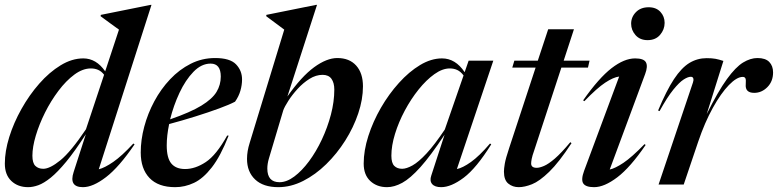

<svg xmlns="http://www.w3.org/2000/svg" viewBox="-21 -763 3217 794"><path d="M535.5 -166Q471.5 -72 417.5 -30.5Q363.5 11 322 11Q263 11 283.5 -51.5L334 -208Q288.5 -137.5 252.8 -94.2Q217 -51 188.8 -28.2Q160.5 -5.5 137.8 2.8Q115 11 95.5 11Q53 11 26 -14.5Q-1 -40 -1 -86.5Q-1 -137.5 17.2 -196.2Q35.5 -255 67.8 -312.5Q100 -370 141.5 -417.2Q183 -464.5 229.8 -493Q276.5 -521.5 323.5 -521.5Q377 -521.5 414 -468L471 -640.5Q457.5 -650 436.8 -665.2Q416 -680.5 395 -696L396 -701.5L602.5 -743H605.5L387.5 -63Q412 -69 447.5 -93.5Q483 -118 530.5 -169.5ZM113 -119Q113 -89 125.2 -77Q137.5 -65 158 -65Q185.5 -65 228.8 -100.2Q272 -135.5 334.5 -228.5L409.5 -454Q398 -468.5 384.5 -474.2Q371 -480 355 -480Q321 -480 286.5 -454.5Q252 -429 220.8 -387.5Q189.5 -346 165.2 -297.5Q141 -249 127 -202Q113 -155 113 -119Z M924.5 -202Q891 -117 855 -70.8Q819 -24.5 781.2 -6.8Q743.5 11 703.5 11Q633.5 11 597.2 -27Q561 -65 561 -132.5Q561 -184.5 575.5 -239Q590 -293.5 617.2 -344.2Q644.5 -395 682.5 -435.2Q720.5 -475.5 767.5 -499.2Q814.5 -523 868.5 -523Q930 -523 955 -497Q980 -471 980 -434.5Q980 -411.5 973.2 -388Q966.5 -364.5 951 -342.5Q928.5 -330.5 885 -314.5Q841.5 -298.5 787.2 -281.5Q733 -264.5 678.5 -250Q668.5 -202 668.5 -161.5Q668.5 -109.5 687.5 -86.8Q706.5 -64 744.5 -64Q786.5 -64 830 -92.8Q873.5 -121.5 918.5 -202.5ZM850 -500Q812 -500 779 -466Q746 -432 721.2 -379Q696.5 -326 682.5 -269.5Q766.5 -298.5 811.8 -326.2Q857 -354 874.5 -383Q892 -412 892 -446.5Q892 -500 850 -500Z M1154.5 -640.5Q1140.5 -651 1121 -665.5Q1101.5 -680 1080 -696L1080.5 -701.5L1286.5 -743H1290L1167.5 -364Q1225.5 -446.5 1277.8 -484.8Q1330 -523 1374 -523Q1424 -523 1452 -491.8Q1480 -460.5 1480 -406Q1480 -352 1460.5 -294Q1441 -236 1406.8 -181.8Q1372.5 -127.5 1328 -84Q1283.5 -40.5 1232.8 -14.8Q1182 11 1130 11Q1067.5 11 1034 -20.8Q1000.5 -52.5 1000.5 -106Q1000.5 -137.5 1011.5 -172ZM1091 -107.5Q1084.5 -85.5 1084.5 -66Q1084.5 -9.5 1135 -9.5Q1164.5 -9.5 1196 -33Q1227.5 -56.5 1257 -96.2Q1286.5 -136 1310 -186Q1333.5 -236 1347.5 -289.2Q1361.5 -342.5 1361.5 -392.5Q1361.5 -420.5 1349.8 -437Q1338 -453.5 1313 -453.5Q1285.5 -453.5 1258.8 -436.8Q1232 -420 1209.5 -395.2Q1187 -370.5 1171.5 -346.2Q1156 -322 1150.5 -307Z M1762.5 -37 1817.5 -206Q1760 -119 1717.8 -72Q1675.5 -25 1642.5 -7Q1609.5 11 1579.5 11Q1537.5 11 1510.2 -14.5Q1483 -40 1483 -86.5Q1483 -140.5 1502.2 -200.5Q1521.5 -260.5 1554.2 -317.2Q1587 -374 1628.8 -420.2Q1670.5 -466.5 1716.2 -494Q1762 -521.5 1807 -521.5Q1862.5 -521.5 1900.5 -464.5L1917 -512H2019L1868.5 -64Q1892 -68.5 1926.5 -93Q1961 -117.5 2005.5 -169.5L2010.5 -166Q1949 -67.5 1896.8 -28.2Q1844.5 11 1803.5 11Q1777 11 1766 -2Q1755 -15 1762.5 -37ZM1597.5 -119Q1597.5 -89 1609.5 -77Q1621.5 -65 1642 -65Q1660 -65 1685 -79Q1710 -93 1743 -128.5Q1776 -164 1818.5 -227.5L1896 -451Q1884 -467 1870 -473.5Q1856 -480 1839 -480Q1808.5 -480 1775.2 -456.2Q1742 -432.5 1710.2 -393Q1678.5 -353.5 1653 -305.8Q1627.5 -258 1612.5 -209.2Q1597.5 -160.5 1597.5 -119Z M2188.5 -142Q2180 -118 2177.8 -106Q2175.5 -94 2175.5 -87Q2175.5 -69 2198.5 -69Q2210.5 -69 2228.8 -76.8Q2247 -84.5 2273.5 -107.2Q2300 -130 2337.5 -175L2342.5 -171Q2290.5 -91.5 2250.2 -52.5Q2210 -13.5 2179.2 -1.2Q2148.5 11 2124 11Q2099 11 2081 -3.8Q2063 -18.5 2063 -53.5Q2063 -65 2066.5 -86Q2070 -107 2084.5 -150.5L2194 -483.5H2097.5L2106 -512H2203L2246 -642H2352.5L2310 -512H2417L2410.5 -483.5H2300.5Z M2589 -665Q2589 -692.5 2608.8 -712.8Q2628.5 -733 2661.5 -733Q2692.5 -733 2710 -714Q2727.5 -695 2727.5 -668.5Q2727.5 -641 2708.8 -619Q2690 -597 2657 -597Q2625.5 -597 2607.2 -617.8Q2589 -638.5 2589 -665ZM2394.5 -56.5 2539.5 -446.5Q2515.5 -443.5 2481.8 -421.2Q2448 -399 2395.5 -344.5L2390.5 -348Q2455.5 -440.5 2508 -481Q2560.5 -521.5 2605.5 -521.5Q2641.5 -521.5 2650.2 -505.2Q2659 -489 2647 -457L2500.5 -62Q2522.5 -66.5 2557 -89.5Q2591.5 -112.5 2644.5 -167L2649 -163.5Q2585.5 -70.5 2531.8 -29.8Q2478 11 2436 11Q2401 11 2391 -4.5Q2381 -20 2394.5 -56.5Z M2844.5 -421.5Q2848 -431 2846.2 -438.2Q2844.5 -445.5 2835.5 -445.5Q2824 -445.5 2806.2 -434.2Q2788.5 -423 2763.5 -392.2Q2738.5 -361.5 2706.5 -303.5L2700.5 -306Q2735 -388.5 2766.2 -435.8Q2797.5 -483 2830.2 -502.8Q2863 -522.5 2901.5 -522.5Q2923 -522.5 2937.8 -519.8Q2952.5 -517 2970.5 -511L2901.5 -291Q2948.5 -385.5 2985 -435.8Q3021.5 -486 3052 -504.5Q3082.5 -523 3111.5 -523Q3144.5 -523 3160.2 -506.8Q3176 -490.5 3176 -463.5Q3176 -426.5 3152.5 -402.8Q3129 -379 3098 -379Q3059.5 -379 3063 -415Q3064.5 -433.5 3061.5 -439.2Q3058.5 -445 3050.5 -445Q3026 -445 2993.2 -411.2Q2960.5 -377.5 2927 -317.2Q2893.5 -257 2866.5 -177.5L2806.5 0H2702.5Z"/></svg>

Font: Newsreader 72pt Medium
Style: Italic
Weight: 500
Italic angle: -17°
Designer: Hugues Gentile
Foundry: Production Type
Version: Version 1.003; ttfautohint (v1.8.3)